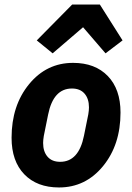

<svg xmlns="http://www.w3.org/2000/svg" viewBox="-20 -814 582 846"><path d="M298 -794H420L520 -636L445 -579L346 -694L212 -579L142 -636ZM240 12Q143 12 87 -46Q31 -104 31 -207Q31 -349 108 -443Q185 -537 302 -537Q399 -537 455 -479Q511 -421 511 -318Q511 -176 434 -82Q357 12 240 12ZM245 -101Q327 -101 350 -216L369 -310Q372 -328 372 -341Q372 -379 352.5 -401.5Q333 -424 297 -424Q215 -424 192 -309L173 -215Q170 -197 170 -184Q170 -146 189.5 -123.5Q209 -101 245 -101Z"/></svg>

Font: Aneliza
Style: Bold Italic
Weight: 700
Italic angle: -11.31°
Designer: Mike Abbink, Paul van der Laan, Pieter van Rosmalen
Foundry: Bold Monday
Version: Version 3.0